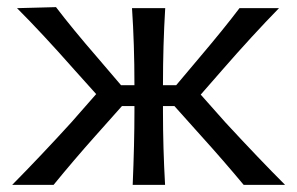

<svg xmlns="http://www.w3.org/2000/svg" viewBox="-20 -519 835 539"><path d="M543.5 -253.4 612.8 -175.3Q708.5 -71.8 780.3 0H664.1Q605.5 -70.3 544.9 -137.2L469.7 -221.2H437.5V-206.1Q437.5 -104.5 443.4 0H352.5Q357.4 -116.2 357.4 -206.1V-221.2H322.3L246.6 -136.2Q187 -69.3 130.4 0H14.2Q95.2 -82 179.7 -174.8L250 -254.9L189.9 -321.8Q97.7 -426.3 27.8 -496.1L137.2 -499Q183.6 -438 254.4 -356.4L319.8 -279.8H357.4Q357.4 -395 350.6 -496.1H443.8Q437.5 -392.6 437.5 -279.8H474.6L539.1 -356.4Q608.4 -438 652.3 -496.1H763.2Q687.5 -418.5 604.5 -323.2Z"/></svg>

Font: Commissioner Flair
Style: Regular
Weight: 400
Designer: Kostas Bartsokas
Foundry: Kostas Bartsokas
Version: Version 1.000